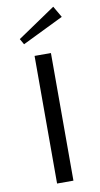

<svg xmlns="http://www.w3.org/2000/svg" viewBox="-97 -920 502 963"><g transform="rotate(-10 154.0 -438.5)"><path d="M280.8 -819.2 70.8 -716.7 54.2 -745.8 247.5 -876.7ZM195.8 0H112.5V-650H195.8Z"/></g></svg>

Font: BoonBaan
Style: Regular
Weight: 400
Designer: Sungsit Sawaiwan
Foundry: FontUni
Version: Version 2.0